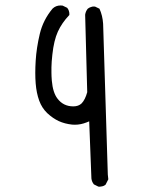

<svg xmlns="http://www.w3.org/2000/svg" viewBox="-20 -582 540 720"><path d="M348.6 117.7Q350.6 118.2 353.5 118.2Q356.4 118.2 360.4 117.2Q369.1 116.2 376 110.4L386.2 90.3L384.3 72.8L366.7 -492.7Q364.7 -523.9 353 -549.3L336.9 -557.1Q335 -557.6 332.8 -557.6Q330.6 -557.6 327.6 -557.4Q324.7 -557.1 321.3 -555.7Q314.5 -553.7 309.1 -549.3Q301.3 -540 299.3 -526.9L307.1 -236.3Q299.3 -208 286.1 -194.3Q274.4 -183.1 254.9 -183.1Q217.8 -183.1 195.8 -211.9Q178.2 -234.4 174.3 -279.8Q172.9 -297.4 172.9 -309.1Q172.9 -320.8 172.9 -329.6Q173.3 -350.1 176.3 -377Q182.1 -430.7 197 -463.4Q211.9 -496.1 239.7 -525.4Q240.2 -526.9 240.2 -528.3Q240.2 -543 231.9 -552.7L214.8 -561Q210.9 -561.5 207 -561.5Q189.5 -561.5 177.2 -549.8Q141.6 -507.3 129.2 -454.8Q116.7 -402.3 113.8 -354Q112.3 -330.1 112.3 -308.8Q112.3 -287.6 113.8 -269Q116.7 -232.9 127 -204.6Q137.2 -176.8 157.2 -157.7Q178.2 -138.2 200.4 -127.9Q222.7 -117.7 250.5 -114.7Q255.9 -114.3 261.2 -114.3Q282.7 -114.3 304.7 -123L314.5 -127L322.8 87.4Q324.2 99.6 332 109.4Z"/></svg>

Font: Bakudai
Style: ExtraLight
Weight: 200
Version: Version 1.48